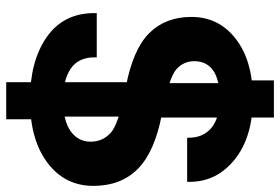

<svg xmlns="http://www.w3.org/2000/svg" viewBox="-161 -658 897 615"><g transform="rotate(90 287.5 -350.5)"><path d="M22 -203.6V-211.9H163.6V-205.6Q163.6 -153.3 199.7 -128.7Q235.8 -104 300.5 -104Q365.2 -104 399.5 -127.8Q433.8 -151.6 433.8 -192.4Q433.8 -230.7 405.4 -256.7Q377 -282.7 259.3 -304.9Q138.9 -327.4 86.5 -379.6Q34.2 -431.9 34.2 -515.1Q34.2 -602.8 104.6 -657.3Q175 -711.9 295.9 -711.9Q418 -711.9 490.2 -654.3Q562.5 -596.7 562.5 -509V-501.5H421.1V-507.3Q421.1 -552.5 389.8 -579Q358.4 -605.5 296.1 -605.5Q234.6 -605.5 205.3 -584.5Q176 -563.5 176 -523.9Q176 -489.3 202.9 -466.1Q229.7 -442.9 346.7 -420.4Q466.8 -397.5 521.1 -343.3Q575.4 -289.1 575.4 -201.4Q575.4 -109.4 501 -53.7Q426.5 2 300.8 2Q175.3 2 98.6 -51.8Q22 -105.5 22 -203.6ZM243.2 78.1V-370.1H353.5V-43.7L362.1 -39.1V78.1ZM246.3 -370.1V-669.4L237.5 -674.3V-779.3H356.4V-370.1Z"/></g></svg>

Font: RobotoFlex
Style: Regular
Weight: 400
Designer: Berlow after Robertson
Foundry: Google
Version: Version 2.136